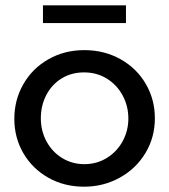

<svg xmlns="http://www.w3.org/2000/svg" viewBox="-20 -693 638 724"><path d="M564 -247Q564 -318 529.5 -377Q495 -436 434 -470Q373 -504 298 -504Q223 -504 162.5 -469.5Q102 -435 68 -375.5Q34 -316 34 -245Q34 -174 68 -115.5Q102 -57 162 -23Q222 11 297 11Q370 11 431.5 -23Q493 -57 528.5 -116Q564 -175 564 -247ZM464 -246Q464 -200 442.5 -160.5Q421 -121 383 -97.5Q345 -74 298 -74Q252 -74 214.5 -97Q177 -120 155.5 -159.5Q134 -199 134 -247Q134 -295 154.5 -334.5Q175 -374 212 -397Q249 -420 297 -420Q345 -420 383 -396.5Q421 -373 442.5 -333Q464 -293 464 -246ZM455 -673H142V-606H455Z"/></svg>

Font: Geom
Style: Regular
Weight: 400
Version: Version 1.102